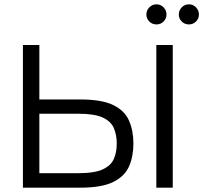

<svg xmlns="http://www.w3.org/2000/svg" viewBox="-20 -868 940 888"><path d="M351 0H86V-660H162V-408H351Q451 -408 504 -382Q557 -356 577 -309.5Q597 -263 597 -204Q597 -145 577 -99Q557 -53 504 -26.5Q451 0 351 0ZM342 -67Q418 -67 456 -85Q494 -103 507 -134Q520 -165 520 -204Q520 -243 507 -274.5Q494 -306 456 -324Q418 -342 342 -342H162V-67ZM779 0H703V-660H779ZM704 -755Q684 -755 670.5 -768.5Q657 -782 657 -801Q657 -820 670.5 -834Q684 -848 704 -848Q723 -848 736.5 -834Q750 -820 750 -801Q750 -782 736.5 -768.5Q723 -755 704 -755ZM854 -755Q834 -755 820.5 -768.5Q807 -782 807 -801Q807 -820 820.5 -834Q834 -848 854 -848Q873 -848 886.5 -834Q900 -820 900 -801Q900 -782 886.5 -768.5Q873 -755 854 -755Z"/></svg>

Font: Nata Sans
Style: Regular
Weight: 400
Designer: Daniel Uzquiano Cruz
Version: Version 1.001